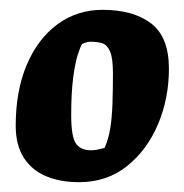

<svg xmlns="http://www.w3.org/2000/svg" viewBox="-20 -727 375 391"><path d="M141 -356Q102 -356 73 -368.5Q44 -381 28 -406.5Q12 -432 12 -471Q12 -542 34.5 -595Q57 -648 97 -677.5Q137 -707 189 -707Q251 -707 287.5 -679.5Q324 -652 324 -587Q324 -527 302 -474.5Q280 -422 239 -389Q198 -356 141 -356ZM165 -421Q173 -421 179.5 -422.5Q186 -424 190 -425Q194 -426 193 -426Q201 -444 204.5 -465.5Q208 -487 209 -515Q210 -543 210 -578Q210 -609 204 -622.5Q198 -636 188 -639Q178 -642 164 -642Q160 -642 156.5 -641Q153 -640 150.5 -639Q148 -638 147 -637Q144 -633 138.5 -616Q133 -599 129 -568.5Q125 -538 125 -492Q125 -449 134.5 -435Q144 -421 165 -421Z"/></svg>

Font: Faustina Light ExtraBold
Style: Italic
Weight: 800
Italic angle: -8°
Version: Version 1.200